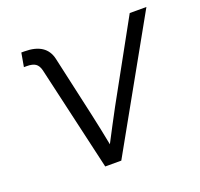

<svg xmlns="http://www.w3.org/2000/svg" viewBox="-97 -623 758 729"><g transform="rotate(-20 282.0 -258.0)"><path d="M210 0 112.3 -423.8Q107.4 -443.8 95.5 -451.9Q83.5 -460 60.5 -460H48.8L58.6 -515.6H70.8Q158.7 -515.6 173.8 -447.8L229 -200.7Q236.3 -168.5 242.7 -136.7Q249 -105 255.4 -73.2Q272 -105 288.8 -137Q305.7 -168.9 322.8 -200.7L496.6 -515.6H564L274.9 0Z"/></g></svg>

Font: Inter Display Light
Style: Italic
Weight: 300
Italic angle: -9.39999°
Designer: Rasmus Andersson
Foundry: rsms
Version: Version 4.000;git-a52131595